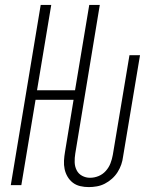

<svg xmlns="http://www.w3.org/2000/svg" viewBox="-20 -755 640 783"><path d="M342 8Q324 8 307 4Q290 0 277 -10Q264 -20 255.5 -34.5Q247 -49 243.5 -65.5Q240 -82 241 -100Q242 -118 245 -135L280 -348H125L67 0H24L146 -735H189L131 -387H286L344 -735H387L287 -129Q284 -111 284.5 -93.5Q285 -76 292.5 -61Q300 -46 315 -38Q330 -30 347 -30Q365 -30 382 -37Q399 -44 411.5 -58Q424 -72 430.5 -89Q437 -106 440 -123L508 -530H551L482 -117Q480 -100 474.5 -84Q469 -68 459.5 -53Q450 -38 436.5 -26Q423 -14 407.5 -6Q392 2 375 5Q358 8 342 8Z"/></svg>

Font: Iosevka Curly XLtEx
Style: Italic
Weight: 200
Width: 7
Italic angle: -9°
Monospace: yes
Designer: Belleve Invis
Foundry: Belleve Invis
Version: Version 11.1.0; ttfautohint (v1.8.3)